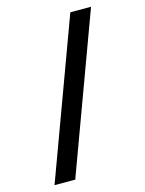

<svg xmlns="http://www.w3.org/2000/svg" viewBox="-123 -779 739 976"><g transform="rotate(-15 246.5 -291.0)"><path d="M345 -705H454L149 123H40Z"/></g></svg>

Font: Noto Sans Syriac Eastern SemiBold
Style: Regular
Weight: 600
Designer: Patrick Giasson and the Monotype Design Team
Foundry: Monotype Imaging Inc.
Version: Version 3.001